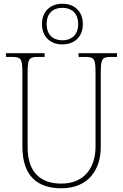

<svg xmlns="http://www.w3.org/2000/svg" viewBox="-20 -999 661 1029"><path d="M314 -761C376 -761 424 -799 424 -870C424 -941 376 -979 314 -979C253 -979 205 -941 205 -870C205 -799 253 -761 314 -761ZM315 -783C266 -783 230 -811 230 -870C230 -930 266 -957 315 -957C362 -957 399 -930 399 -870C399 -811 362 -783 315 -783ZM309 10C452 10 520 -88 520 -211V-606C520 -683 526 -694 576 -694H607V-714H401V-694H436C486 -694 492 -683 492 -606V-213C492 -109 439 -15 308 -15C198 -15 128 -75 128 -210V-606C128 -683 134 -694 184 -694H219V-714H12V-694H44C94 -694 100 -683 100 -607V-214C100 -52 184 10 309 10Z"/></svg>

Font: Noto Serif Sinhala SemiCondensed Thin
Style: Regular
Weight: 100
Width: 4
Designer: Jelle Bosma - Monotype Design Team
Foundry: Monotype Imaging Inc.
Version: Version 2.007